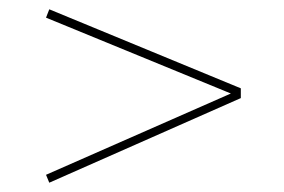

<svg xmlns="http://www.w3.org/2000/svg" viewBox="-20 -561 611 413"><path d="M86 -541 498 -371V-350L86 -168L79 -185L486 -364V-356L79 -523Z"/></svg>

Font: Bitter Thin Thin
Style: Regular
Weight: 250
Version: Version 2.002